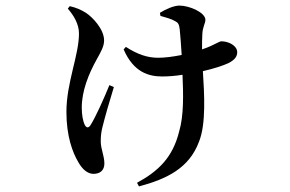

<svg xmlns="http://www.w3.org/2000/svg" viewBox="-20 -588 1040 688"><path d="M372 -283C353 -236 322 -167 304 -139C297 -129 290 -129 284 -140C277 -154 273 -177 273 -202C273 -263 298 -324 327 -376C342 -403 353 -422 353 -443C353 -484 311 -527 288 -542C270 -553 255 -560 230 -566L223 -557C244 -533 263 -502 263 -468C263 -390 218 -292 218 -187C218 -100 240 -42 260 -8C275 19 294 35 315 35C340 35 354 21 354 -2C354 -30 341 -54 341 -81C341 -102 343 -116 347 -132C355 -165 373 -228 388 -276ZM555 -531C575 -525 593 -521 608 -512C618 -507 622 -501 624 -483C626 -462 629 -426 631 -391C601 -385 571 -381 547 -381C508 -381 473 -393 431 -420L423 -411C459 -328 514 -314 561 -314C584 -314 609 -316 634 -320C637 -251 639 -174 622 -117C599 -24 548 25 471 67L478 80C579 53 658 14 693 -80C719 -144 712 -252 707 -333C746 -342 780 -353 799 -362C822 -374 830 -386 830 -401C830 -424 800 -440 773 -440C768 -440 761 -435 735 -423C726 -419 716 -415 704 -411C704 -431 704 -451 705 -465C706 -492 716 -504 716 -517C716 -543 659 -568 623 -568C604 -568 575 -556 553 -542Z"/></svg>

Font: Source Han Serif CN SemiBold
Style: Regular
Weight: 600
Designer: Ryoko NISHIZUKA 西塚涼子 (kana & ideographs); Frank Grießhammer (Latin, Greek & Cyrillic); Wenlong ZHANG 张文龙 (bopomofo); San
Foundry: Adobe Systems Incorporated
Version: Version 1.000;PS 1;hotconv 16.6.53;makeotf.lib2.5.65590